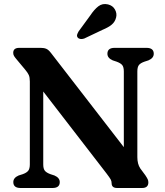

<svg xmlns="http://www.w3.org/2000/svg" viewBox="-20 -939 825 959"><path d="M278.5 -29.5Q278.5 0 242 0H83Q46.5 0 46.5 -29.5Q46.5 -51 73 -62.5L93.5 -69Q113 -76 121 -86.2Q129 -96.5 129 -118V-532Q129 -552.5 123.8 -564.2Q118.5 -576 105 -592L64.5 -640.5Q55 -651.5 50.5 -658.8Q46 -666 46 -675Q46 -700 76.5 -700H183.5Q200 -700 211.2 -695.2Q222.5 -690.5 235 -674L598.5 -204V-582Q598.5 -603.5 590.8 -613.5Q583 -623.5 562.5 -631L543 -637.5Q516.5 -649 516.5 -670.5Q516.5 -700 552.5 -700H711.5Q748 -700 748 -670.5Q748 -649 721.5 -637.5L701.5 -631Q681.5 -624 673.8 -614Q666 -604 666 -582V-154Q666 -120 680.5 -98L706 -63.5Q715 -50 718 -43Q721 -36 721 -28Q721 0 689.5 0H565Q537.5 0 537.5 -24Q537.5 -34 532.8 -42.8Q528 -51.5 512.5 -72L196 -482V-118Q196 -96.5 203.8 -86.5Q211.5 -76.5 232 -69L252 -62.5Q278.5 -51 278.5 -29.5ZM431 -862Q450.5 -891.5 471.2 -907.5Q492 -923.5 519.5 -917Q543.5 -911 554.2 -891.5Q565 -872 560 -852Q554.5 -829.5 537.8 -815.8Q521 -802 492 -790L400.5 -746.5Q392 -743.5 383 -744.2Q374 -745 368.5 -751Q363 -758 365.2 -765.8Q367.5 -773.5 372.5 -782Z"/></svg>

Font: Fraunces 9pt Soft SemiBold
Style: Regular
Weight: 600
Version: Version 1.000;[b76b70a41]